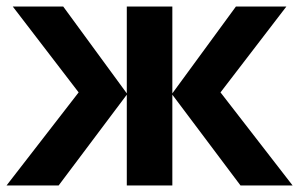

<svg xmlns="http://www.w3.org/2000/svg" viewBox="-20 -566 913 586"><path d="M220 -284 19 -546H173L367 -281V-546H506V-281L700 -546H854L653 -284L873 0H714L506 -277V0H367V-277L159 0H0Z"/></svg>

Font: BC Sans
Style: Bold
Weight: 700
Designer: Monotype Design Team
Province of B.C.
Foundry: Monotype Imaging Inc.
Version: Version 2.000;GOOG;noto-source:20170915:90ef993387c0